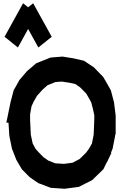

<svg xmlns="http://www.w3.org/2000/svg" viewBox="-20 -1168 752 1193"><path d="M668.9 -606.9 688.5 -531.7 698.7 -450.2V-333H695.8L695.3 -323.7L679.7 -244.1L669.4 -218.8L671.9 -217.3L644 -158.7L643.1 -159.2L622.6 -116.7L552.7 -48.8L469.7 -6.8L380.9 4.9L295.4 -1L217.8 -30.3L164.6 -66.9L116.2 -115.7L81.5 -174.8L54.2 -244.1L38.1 -323.2L32.7 -405.8H19.5L45.4 -532.7L64.9 -606.9L101.6 -671.9L147.5 -725.6L205.1 -774.9L294.4 -810.5L368.7 -816.4L438 -805.2L502 -790.5L563.5 -749.5L621.6 -689.5L622.6 -688Q623.5 -686 625.2 -683.1Q627 -680.2 628.7 -677.5Q630.4 -674.8 631.3 -672.4Q632.3 -671.4 633.5 -668.9Q634.8 -666.5 635.7 -665.5ZM562 -330.6 565.9 -426.8V-452.1L557.6 -490.7L546.9 -531.7L539.6 -545.4L516.1 -586.4L478 -625L449.2 -645.5L412.1 -653.8L363.8 -661.1L324.2 -658.2L274.9 -638.2L242.2 -608.9L209.5 -571.8L188.5 -535.2L175.8 -507.3L167 -458V-423.8L171.4 -330.6L183.1 -276.4L201.2 -242.7L221.7 -220.2L250 -191.4L279.8 -170.4L323.2 -153.3L377 -149.9L430.2 -156.7L475.1 -180.2L514.6 -219.2L533.2 -244.6L537.1 -251.5L551.3 -276.4ZM301.3 -939.5 218.3 -873 154.8 -987.8 91.3 -873 8.3 -939.5 123.5 -1147.9 154.8 -1122.6 186 -1147.9Z"/></svg>

Font: Gap Sans
Style: Black
Weight: 400
Designer: Alexandre Liziard and Etienne Ozeray
Foundry: Interstices.io
Version: Version 1.6.1 - December 3. 2014